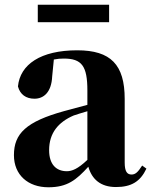

<svg xmlns="http://www.w3.org/2000/svg" viewBox="-20 -776 640 813"><path d="M140 -682H442V-756H140ZM471 16C536 16 574 -7 600 -62L582 -75C563 -45 552 -37 537 -37C518 -37 508 -50 508 -88V-357C508 -502 449 -563 307 -563C152 -563 65 -503 56 -410C65 -376 90 -358 126 -358C164 -358 198 -384 201 -453L208 -524C223 -527 236 -528 250 -528C326 -528 350 -497 350 -393V-332L253 -306C90 -261 39 -210 39 -119C39 -35 99 17 185 17C265 17 303 -14 354 -70C369 -17 406 16 471 16ZM350 -99C309 -60 284 -51 263 -51C218 -51 188 -80 188 -140C188 -213 227 -259 292 -287C306 -292 327 -298 350 -305Z"/></svg>

Font: Noto Serif CJK HK Black
Style: Regular
Weight: 900
Designer: Ryoko NISHIZUKA 西塚涼子 (kana & ideographs); Frank Grießhammer (Latin, Greek & Cyrillic); Wenlong ZHANG 张文龙 (bopomofo); San
Foundry: Adobe
Version: Version 2.001;hotconv 1.1.0;makeotfexe 2.6.0